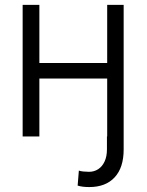

<svg xmlns="http://www.w3.org/2000/svg" viewBox="-20 -550 591 774"><path d="M339.8 204.1Q311.5 204.1 293 198.2L297.9 137.7Q303.7 140.1 316.2 141.4Q328.6 142.6 338.9 142.6Q359.4 142.6 375.7 132.1Q392.1 121.6 401.6 101.1Q411.1 80.6 411.1 52.7V0H412.1V-233.4H138.7V0H71.3V-530.3H138.7V-295.9H412.1V-530.3H478.5V52.7Q478.5 126 442.1 165Q405.8 204.1 339.8 204.1Z"/></svg>

Font: Pretendard Std Light
Style: Regular
Weight: 300
Designer: Base glyphs from Inter by Rasmus Andersson; Hangeul glyphs from Noto Sans CJK(Source Han Sans) by Jang Soo-young and Kan
Foundry: Kil Hyung-jin
Version: Version 1.309